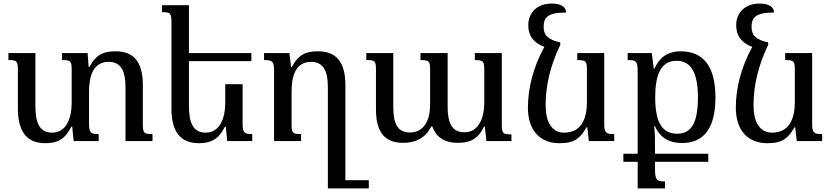

<svg xmlns="http://www.w3.org/2000/svg" viewBox="-20 -789 4653 1074"><path d="M779 -100V-313C779 -443 728 -502 627 -502C562 -502 519 -487 480 -414H476L470 -492H327V-453C377 -453 381 -447 381 -394V-216C381 -127 351 -47 271 -47C199 -47 178 -106 178 -196V-492H27V-453C76 -453 80 -447 80 -392V-182C80 -48 134 12 233 12C305 12 344 -12 379 -80H384L392 0H532V-39C488 -39 478 -46 478 -98V-276C478 -361 500 -443 588 -443C659 -443 682 -388 682 -301V0H833V-39C783 -39 779 -45 779 -100Z M1238 -80H1243L1251 0H1391V-39C1347 -39 1337 -46 1337 -98V-318H1240V-216C1240 -127 1210 -47 1130 -47C1058 -47 1037 -106 1037 -196V-447H1386V-492H1037V-760H886V-721C935 -721 939 -715 939 -660V-182C939 -48 993 12 1092 12C1164 12 1203 -12 1238 -80Z M2043 219H1912V-313C1912 -443 1860 -502 1759 -502C1695 -502 1651 -487 1612 -414H1608L1599 -492H1457V-453C1504 -453 1513 -446 1513 -394V0H1664V-39C1615 -39 1611 -45 1611 -98V-276C1611 -361 1632 -443 1720 -443C1791 -443 1814 -388 1814 -301V265H2043Z M2636 -492V-453C2686 -453 2689 -445 2689 -393V-216C2689 -127 2656 -49 2578 -49C2509 -49 2484 -100 2484 -191V-492H2332V-453C2382 -453 2386 -447 2386 -393V-203C2386 -118 2353 -48 2273 -48C2202 -48 2180 -100 2180 -191V-492H2029V-453C2078 -453 2083 -449 2083 -397V-178C2083 -51 2131 10 2235 10C2304 10 2360 -16 2392 -82H2398C2418 -25 2462 10 2542 10C2607 10 2654 -9 2687 -81H2692L2701 0H2841V-37C2792 -37 2787 -44 2787 -93V-492Z M3261 -77H3265L3274 0H3416V-39C3369 -39 3360 -46 3360 -98V-492H3209V-453C3259 -453 3263 -447 3263 -394V-216C3263 -131 3235 -47 3136 -47C3065 -47 3032 -109 3032 -201C3032 -311 3059 -424 3114 -538V-552C3046 -566 3021 -592 3021 -638C3021 -690 3042 -719 3147 -719C3145 -751 3119 -769 3065 -769C2983 -769 2935 -716 2935 -648C2935 -586 2969 -547 3025 -527C2962 -412 2933 -294 2933 -187C2933 -52 3008 12 3108 12C3178 12 3219 -2 3261 -77Z M3700 226C3655 226 3644 220 3644 156V116H3942V71H3644V43C3644 -1 3644 -56 3639 -82H3644C3669 -26 3714 11 3796 11C3915 11 3982 -70 3982 -243C3982 -417 3915 -502 3788 -502C3711 -502 3666 -464 3641 -405H3637L3626 -492H3491V-453C3539 -453 3547 -446 3547 -391V71H3467V116H3547V265H3700ZM3769 -41C3691 -41 3645 -93 3645 -244C3645 -371 3677 -449 3764 -449C3848 -449 3884 -378 3884 -243C3884 -106 3849 -41 3769 -41Z M4424 -77H4428L4437 0H4579V-39C4532 -39 4523 -46 4523 -98V-492H4372V-453C4422 -453 4426 -447 4426 -394V-216C4426 -131 4398 -47 4299 -47C4228 -47 4195 -109 4195 -201C4195 -311 4222 -424 4277 -538V-552C4209 -566 4184 -592 4184 -638C4184 -690 4205 -719 4310 -719C4308 -751 4282 -769 4228 -769C4146 -769 4098 -716 4098 -648C4098 -586 4132 -547 4188 -527C4125 -412 4096 -294 4096 -187C4096 -52 4171 12 4271 12C4341 12 4382 -2 4424 -77Z"/></svg>

Font: Noto Serif Armenian
Style: Regular
Weight: 400
Designer: Monotype Design Team
Foundry: Monotype Imaging Inc.
Version: Version 1.901